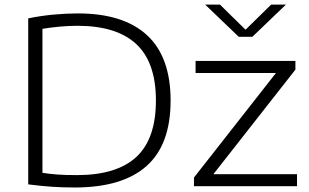

<svg xmlns="http://www.w3.org/2000/svg" viewBox="-20 -805 1336 830"><path d="M303 5.5Q252.5 5.5 206.5 2.5Q160.5 -0.5 102 -8V-725.5Q154 -736.5 210.2 -741.8Q266.5 -747 316.5 -747Q513.5 -747 615.5 -653Q717.5 -559 717.5 -370Q717.5 -179.5 613.2 -87Q509 5.5 303 5.5ZM312.5 -48Q484 -48 569 -126.2Q654 -204.5 654 -370.5Q654 -535.5 569 -614.5Q484 -693.5 315 -693.5Q279 -693.5 241.5 -690.2Q204 -687 163.5 -680.5V-58Q194 -53 229 -50.5Q264 -48 312.5 -48ZM818.5 0V-37.5L1173 -489.5H825.5V-541.5H1257V-504L902.5 -52H1264V0ZM1012 -646 867 -785H931L1041.5 -676.5L1152 -785H1216L1071 -646Z"/></svg>

Font: Encode Sans Expanded Light
Style: Regular
Weight: 300
Width: 7
Designer: Multiple Designers
Foundry: Impallari Type
Version: Version 3.000; ttfautohint (v1.8.3) -l 8 -r 50 -G 200 -x 14 